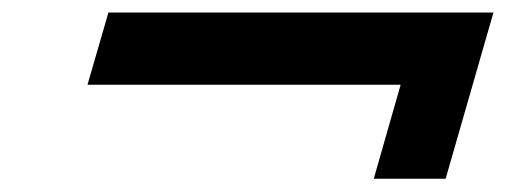

<svg xmlns="http://www.w3.org/2000/svg" viewBox="-20 -397 791 300"><path d="M149.4 -377.4H751L676.3 -117.7H564L606 -264.6H116.7Z"/></svg>

Font: Cantarell
Style: Bold Italic
Weight: 700
Italic angle: -16°
Designer: Dave Crossland
Version: Version 1.004